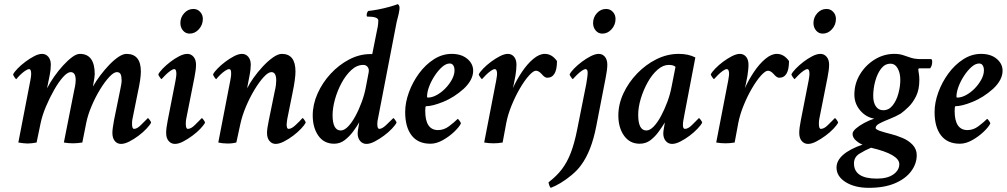

<svg xmlns="http://www.w3.org/2000/svg" viewBox="-20 -694 4902 935"><path d="M569.3 6.8Q550.8 6.8 539.1 -7.3Q527.3 -21.5 527.3 -46.9Q527.3 -56.6 529.3 -71.8Q531.2 -86.9 535.2 -108.4L563.5 -247.1Q572.3 -287.1 572.3 -301.8Q572.3 -322.3 567.4 -332.5Q562.5 -342.8 548.8 -342.8Q534.2 -342.8 512.2 -319.3Q490.2 -295.9 467.3 -258.3Q444.3 -220.7 426.3 -178.2Q408.2 -135.7 400.4 -97.7L380.9 0Q368.2 2 356.9 2.9Q345.7 3.9 335.9 3.9Q323.2 3.9 312.5 2.9Q301.8 2 291 0L341.8 -256.8Q345.7 -273.4 347.2 -285.2Q348.6 -296.9 348.6 -303.7Q348.6 -342.8 324.2 -342.8Q308.6 -342.8 287.1 -318.8Q265.6 -294.9 243.7 -256.3Q221.7 -217.8 203.6 -174.8Q185.5 -131.8 177.7 -93.8L158.2 0Q147.5 2 136.2 3.4Q125 4.9 114.3 4.9Q104.5 4.9 93.3 3.4Q82 2 69.3 0L127.9 -302.7Q129.9 -313.5 130.9 -321.3Q131.8 -329.1 131.8 -334Q131.8 -357.4 122.1 -357.4Q114.3 -357.4 101.6 -348.6Q88.9 -339.8 77.1 -328.1Q65.4 -316.4 59.6 -308.6Q56.6 -308.6 50.3 -318.4Q43.9 -328.1 43.9 -332Q49.8 -343.8 65.9 -360.4Q82 -377 103.5 -393.1Q125 -409.2 146.5 -420.4Q168 -431.6 184.6 -431.6Q203.1 -431.6 215.3 -417.5Q227.5 -403.3 227.5 -378.9Q227.5 -369.1 226.1 -355Q224.6 -340.8 220.7 -321.3L209 -263.7Q223.6 -292 244.1 -321.3Q264.6 -350.6 287.6 -375.5Q310.5 -400.4 331.5 -416Q352.5 -431.6 369.1 -431.6Q441.4 -431.6 441.4 -332Q441.4 -321.3 432.6 -272.5Q447.3 -298.8 468.3 -326.7Q489.3 -354.5 512.2 -378.4Q535.2 -402.3 557.1 -417Q579.1 -431.6 595.7 -431.6Q666 -431.6 666 -345.7Q666 -328.1 662.1 -301.8Q658.2 -275.4 650.4 -240.2L625 -114.3Q624 -110.4 623.5 -104.5Q623 -98.6 623 -90.8Q623 -66.4 632.8 -66.4Q647.5 -66.4 666 -85Q684.6 -103.5 700.2 -119.1Q702.1 -119.1 709 -109.9Q715.8 -100.6 715.8 -96.7Q710 -85 693.4 -67.4Q676.8 -49.8 654.8 -33.2Q632.8 -16.6 609.9 -4.9Q586.9 6.8 569.3 6.8Z M921.9 -650.4Q941.4 -650.4 954.6 -636.2Q967.8 -622.1 967.8 -601.6Q967.8 -573.2 948.7 -551.8Q929.7 -530.3 903.3 -530.3Q883.8 -530.3 871.1 -545.4Q858.4 -560.5 858.4 -582Q858.4 -609.4 877 -629.9Q895.5 -650.4 921.9 -650.4ZM892.6 -431.6Q910.2 -431.6 922.4 -417.5Q934.6 -403.3 934.6 -378.9Q934.6 -366.2 932.6 -351.1Q930.7 -335.9 926.8 -316.4L886.7 -114.3Q885.7 -110.4 885.3 -104.5Q884.8 -98.6 884.8 -90.8Q884.8 -66.4 894.5 -66.4Q910.2 -66.4 928.7 -85Q947.3 -103.5 962.9 -119.1Q964.8 -119.1 971.7 -109.9Q978.5 -100.6 978.5 -96.7Q972.7 -85 956.1 -67.4Q939.5 -49.8 917 -33.2Q894.5 -16.6 872.1 -4.9Q849.6 6.8 832 6.8Q813.5 6.8 801.3 -7.3Q789.1 -21.5 789.1 -46.9Q789.1 -57.6 791 -73.2Q793 -88.9 796.9 -108.4L835 -302.7Q836.9 -313.5 837.9 -321.3Q838.9 -329.1 838.9 -334Q838.9 -357.4 829.1 -357.4Q821.3 -357.4 809.1 -348.6Q796.9 -339.8 785.2 -328.1Q773.4 -316.4 766.6 -308.6Q764.6 -308.6 757.8 -318.4Q751 -328.1 751 -332Q756.8 -343.8 772.9 -360.4Q789.1 -377 810.1 -393.1Q831.1 -409.2 853 -420.4Q875 -431.6 892.6 -431.6Z M1322.3 6.8Q1304.7 6.8 1292.5 -7.3Q1280.3 -21.5 1280.3 -46.9Q1280.3 -66.4 1289.1 -108.4L1317.4 -247.1Q1322.3 -266.6 1323.7 -280.8Q1325.2 -294.9 1325.2 -301.8Q1325.2 -342.8 1301.8 -342.8Q1286.1 -342.8 1264.2 -318.8Q1242.2 -294.9 1219.2 -256.8Q1196.3 -218.8 1177.7 -174.8Q1159.2 -130.9 1150.4 -89.8L1130.9 0Q1123 2 1112.8 3.4Q1102.5 4.9 1088.9 4.9Q1064.5 4.9 1043 0L1101.6 -302.7Q1103.5 -310.5 1105 -323.2Q1106.4 -335.9 1105 -346.7Q1103.5 -357.4 1095.7 -357.4Q1087.9 -357.4 1075.2 -348.6Q1062.5 -339.8 1050.8 -328.1Q1039.1 -316.4 1033.2 -308.6Q1030.3 -308.6 1023.9 -318.4Q1017.6 -328.1 1017.6 -332Q1023.4 -343.8 1039.6 -360.4Q1055.7 -377 1077.1 -393.1Q1098.6 -409.2 1120.1 -420.4Q1141.6 -431.6 1158.2 -431.6Q1176.8 -431.6 1189 -417.5Q1201.2 -403.3 1201.2 -378.9Q1201.2 -369.1 1199.7 -355Q1198.2 -340.8 1194.3 -321.3Q1188.5 -293 1186 -278.3Q1183.6 -263.7 1183.6 -263.7Q1194.3 -286.1 1214.4 -314.5Q1234.4 -342.8 1259.3 -369.6Q1284.2 -396.5 1309.1 -414.1Q1334 -431.6 1352.5 -431.6Q1418.9 -431.6 1418.9 -345.7Q1418.9 -310.5 1404.3 -240.2L1378.9 -114.3Q1377.9 -107.4 1376.5 -96.2Q1375 -85 1377 -75.7Q1378.9 -66.4 1385.7 -66.4Q1399.4 -66.4 1418.9 -84.5Q1438.5 -102.5 1453.1 -119.1Q1456.1 -119.1 1462.4 -109.9Q1468.8 -100.6 1468.8 -96.7Q1462.9 -85 1446.3 -67.4Q1429.7 -49.8 1407.7 -33.2Q1385.7 -16.6 1362.8 -4.9Q1339.8 6.8 1322.3 6.8Z M1764.6 6.8Q1746.1 6.8 1733.9 -7.3Q1721.7 -21.5 1721.7 -44.9Q1721.7 -53.7 1725.1 -71.8Q1728.5 -89.8 1729.5 -98.6Q1717.8 -78.1 1699.7 -53.7Q1681.6 -29.3 1658.7 -11.7Q1635.7 5.9 1607.4 5.9Q1557.6 5.9 1530.3 -33.2Q1502.9 -72.3 1502.9 -131.8Q1502.9 -185.5 1526.4 -238.3Q1549.8 -291 1589.8 -334.5Q1629.9 -377.9 1680.2 -404.3Q1730.5 -430.7 1784.2 -430.7H1792L1793 -431.6L1816.4 -548.8Q1820.3 -565.4 1821.3 -576.7Q1822.3 -587.9 1822.3 -593.8Q1822.3 -613.3 1768.6 -613.3Q1765.6 -613.3 1765.6 -620.1Q1765.6 -632.8 1773.4 -640.6Q1793.9 -642.6 1821.8 -647.9Q1849.6 -653.3 1876 -660.6Q1902.3 -668 1917 -673.8Q1927.7 -668 1925.3 -648.4Q1922.9 -628.9 1917 -607.9Q1911.1 -586.9 1909.2 -574.2L1820.3 -114.3Q1819.3 -110.4 1818.4 -104.5Q1817.4 -98.6 1817.4 -90.8Q1817.4 -66.4 1827.1 -66.4Q1840.8 -66.4 1860.4 -85Q1879.9 -103.5 1895.5 -119.1Q1897.5 -119.1 1904.3 -109.9Q1911.1 -100.6 1911.1 -96.7Q1905.3 -85 1888.7 -67.4Q1872.1 -49.8 1849.6 -33.2Q1827.1 -16.6 1804.7 -4.9Q1782.2 6.8 1764.6 6.8ZM1639.6 -58.6Q1656.2 -58.6 1674.8 -77.6Q1693.4 -96.7 1710.4 -127.9Q1727.5 -159.2 1741.7 -197.8Q1755.9 -236.3 1762.7 -275.4L1775.4 -341.8Q1778.3 -357.4 1770.5 -367.7Q1762.7 -377.9 1749 -377.9Q1717.8 -377.9 1690.4 -352.5Q1663.1 -327.1 1642.6 -288.6Q1622.1 -250 1610.8 -208.5Q1599.6 -167 1599.6 -133.8Q1599.6 -58.6 1639.6 -58.6Z M2076.2 5.9Q2015.6 5.9 1984.4 -34.7Q1953.1 -75.2 1953.1 -148.4Q1953.1 -194.3 1971.2 -244.1Q1989.3 -293.9 2020.5 -336.4Q2051.8 -378.9 2092.8 -405.3Q2133.8 -431.6 2179.7 -431.6Q2226.6 -431.6 2255.4 -407.7Q2284.2 -383.8 2284.2 -349.6Q2284.2 -304.7 2238.3 -261.7Q2191.4 -219.7 2138.7 -198.2Q2085.9 -176.8 2054.7 -176.8Q2050.8 -176.8 2050.8 -154.3Q2050.8 -60.5 2113.3 -60.5Q2141.6 -60.5 2166.5 -79.1Q2191.4 -97.7 2209 -115.2Q2210.9 -115.2 2217.8 -106Q2224.6 -96.7 2224.6 -92.8Q2216.8 -76.2 2192.4 -52.7Q2168 -29.3 2136.7 -11.7Q2105.5 5.9 2076.2 5.9ZM2063.5 -218.8Q2084 -218.8 2106.4 -231Q2128.9 -243.2 2148.4 -263.2Q2168 -283.2 2180.7 -306.6Q2193.4 -330.1 2193.4 -351.6Q2193.4 -366.2 2187.5 -375.5Q2181.6 -384.8 2169.9 -384.8Q2152.3 -384.8 2133.3 -368.2Q2114.3 -351.6 2097.2 -325.7Q2080.1 -299.8 2069.8 -272.5Q2059.6 -245.1 2059.6 -222.7Q2059.6 -218.8 2063.5 -218.8Z M2383.8 3.9Q2372.1 3.9 2360.4 2.9Q2348.6 2 2337.9 0L2396.5 -302.7Q2402.3 -331.1 2399.9 -344.2Q2397.5 -357.4 2389.6 -357.4Q2381.8 -357.4 2369.6 -348.6Q2357.4 -339.8 2345.7 -328.1Q2334 -316.4 2327.1 -308.6Q2325.2 -308.6 2318.4 -318.4Q2311.5 -328.1 2311.5 -332Q2317.4 -343.8 2333.5 -360.4Q2349.6 -377 2371.1 -393.1Q2392.6 -409.2 2414.6 -420.4Q2436.5 -431.6 2453.1 -431.6Q2471.7 -431.6 2483.4 -417.5Q2495.1 -403.3 2495.1 -378.9Q2495.1 -366.2 2493.7 -353Q2492.2 -339.8 2490.2 -326.2Q2485.4 -298.8 2481.9 -283.2Q2478.5 -267.6 2477.5 -264.6Q2496.1 -305.7 2522 -344.2Q2547.9 -382.8 2577.1 -407.2Q2606.4 -431.6 2632.8 -431.6Q2668 -431.6 2692.4 -396.5Q2692.4 -315.4 2644.5 -315.4Q2632.8 -315.4 2618.2 -333Q2603.5 -349.6 2589.8 -349.6Q2577.1 -349.6 2555.7 -325.7Q2534.2 -301.8 2511.7 -263.2Q2489.3 -224.6 2471.2 -180.2Q2453.1 -135.7 2445.3 -94.7L2427.7 0Q2417 2 2405.8 2.9Q2394.5 3.9 2383.8 3.9Z M2931.6 -650.4Q2951.2 -650.4 2964.4 -636.2Q2977.5 -622.1 2977.5 -601.6Q2977.5 -573.2 2958.5 -551.8Q2939.5 -530.3 2913.1 -530.3Q2893.6 -530.3 2880.9 -545.4Q2868.2 -560.5 2868.2 -582Q2868.2 -609.4 2886.7 -629.9Q2905.3 -650.4 2931.6 -650.4ZM2895.5 -431.6Q2914.1 -431.6 2925.8 -417.5Q2937.5 -403.3 2937.5 -378.9Q2937.5 -367.2 2935.5 -351.6Q2933.6 -335.9 2929.7 -316.4L2883.8 -80.1Q2860.4 42 2809.6 110.4Q2792 134.8 2764.6 157.7Q2737.3 180.7 2709.5 197.3Q2681.6 213.9 2662.1 220.7Q2659.2 219.7 2655.3 209.5Q2651.4 199.2 2651.4 193.4Q2690.4 164.1 2716.3 129.9Q2742.2 95.7 2759.8 49.8Q2777.3 3.9 2790 -59.6L2835 -285.2Q2837.9 -301.8 2839.8 -316.4Q2841.8 -331.1 2841.8 -340.8Q2841.8 -347.7 2839.4 -352.5Q2836.9 -357.4 2832 -357.4Q2824.2 -357.4 2812 -348.6Q2799.8 -339.8 2788.1 -328.1Q2776.4 -316.4 2769.5 -308.6Q2767.6 -308.6 2760.7 -318.4Q2753.9 -328.1 2753.9 -332Q2759.8 -343.8 2775.9 -360.4Q2792 -377 2813.5 -393.1Q2835 -409.2 2856.9 -420.4Q2878.9 -431.6 2895.5 -431.6Z M3252.9 6.8Q3234.4 6.8 3222.2 -7.3Q3210 -21.5 3210 -44.9Q3210 -52.7 3213.4 -71.8Q3216.8 -90.8 3217.8 -97.7Q3205.1 -77.1 3187.5 -52.7Q3169.9 -28.3 3147.5 -11.2Q3125 5.9 3094.7 5.9Q3046.9 5.9 3019 -33.2Q2991.2 -72.3 2991.2 -131.8Q2991.2 -186.5 3016.1 -239.7Q3041 -293 3083 -336.4Q3125 -379.9 3177.2 -405.8Q3229.5 -431.6 3285.2 -431.6Q3333 -431.6 3366.2 -414.1L3313.5 -138.7Q3309.6 -116.2 3307.6 -106.4Q3305.7 -96.7 3305.7 -85Q3305.7 -66.4 3315.4 -66.4Q3331.1 -66.4 3349.6 -85Q3368.2 -103.5 3383.8 -119.1Q3385.7 -119.1 3392.6 -109.9Q3399.4 -100.6 3399.4 -96.7Q3393.6 -85 3377 -67.4Q3360.4 -49.8 3338.4 -33.2Q3316.4 -16.6 3293.5 -4.9Q3270.5 6.8 3252.9 6.8ZM3127.9 -58.6Q3144.5 -58.6 3163.1 -77.6Q3181.6 -96.7 3198.7 -128.4Q3215.8 -160.2 3230 -198.2Q3244.1 -236.3 3251 -274.4L3269.5 -368.2Q3260.7 -377.9 3236.3 -377.9Q3209 -377.9 3182.1 -354.5Q3155.3 -331.1 3134.3 -293.5Q3113.3 -255.9 3100.6 -213.9Q3087.9 -171.9 3087.9 -134.8Q3087.9 -58.6 3127.9 -58.6Z M3513.7 3.9Q3502 3.9 3490.2 2.9Q3478.5 2 3467.8 0L3526.4 -302.7Q3532.2 -331.1 3529.8 -344.2Q3527.3 -357.4 3519.5 -357.4Q3511.7 -357.4 3499.5 -348.6Q3487.3 -339.8 3475.6 -328.1Q3463.9 -316.4 3457 -308.6Q3455.1 -308.6 3448.2 -318.4Q3441.4 -328.1 3441.4 -332Q3447.3 -343.8 3463.4 -360.4Q3479.5 -377 3501 -393.1Q3522.5 -409.2 3544.4 -420.4Q3566.4 -431.6 3583 -431.6Q3601.6 -431.6 3613.3 -417.5Q3625 -403.3 3625 -378.9Q3625 -366.2 3623.5 -353Q3622.1 -339.8 3620.1 -326.2Q3615.2 -298.8 3611.8 -283.2Q3608.4 -267.6 3607.4 -264.6Q3626 -305.7 3651.9 -344.2Q3677.7 -382.8 3707 -407.2Q3736.3 -431.6 3762.7 -431.6Q3797.9 -431.6 3822.3 -396.5Q3822.3 -315.4 3774.4 -315.4Q3762.7 -315.4 3748 -333Q3733.4 -349.6 3719.7 -349.6Q3707 -349.6 3685.5 -325.7Q3664.1 -301.8 3641.6 -263.2Q3619.1 -224.6 3601.1 -180.2Q3583 -135.7 3575.2 -94.7L3557.6 0Q3546.9 2 3535.6 2.9Q3524.4 3.9 3513.7 3.9Z M4004.9 -650.4Q4024.4 -650.4 4037.6 -636.2Q4050.8 -622.1 4050.8 -601.6Q4050.8 -573.2 4031.7 -551.8Q4012.7 -530.3 3986.3 -530.3Q3966.8 -530.3 3954.1 -545.4Q3941.4 -560.5 3941.4 -582Q3941.4 -609.4 3960 -629.9Q3978.5 -650.4 4004.9 -650.4ZM3975.6 -431.6Q3993.2 -431.6 4005.4 -417.5Q4017.6 -403.3 4017.6 -378.9Q4017.6 -366.2 4015.6 -351.1Q4013.7 -335.9 4009.8 -316.4L3969.7 -114.3Q3968.8 -110.4 3968.3 -104.5Q3967.8 -98.6 3967.8 -90.8Q3967.8 -66.4 3977.5 -66.4Q3993.2 -66.4 4011.7 -85Q4030.3 -103.5 4045.9 -119.1Q4047.9 -119.1 4054.7 -109.9Q4061.5 -100.6 4061.5 -96.7Q4055.7 -85 4039.1 -67.4Q4022.5 -49.8 4000 -33.2Q3977.5 -16.6 3955.1 -4.9Q3932.6 6.8 3915 6.8Q3896.5 6.8 3884.3 -7.3Q3872.1 -21.5 3872.1 -46.9Q3872.1 -57.6 3874 -73.2Q3876 -88.9 3879.9 -108.4L3918 -302.7Q3919.9 -313.5 3920.9 -321.3Q3921.9 -329.1 3921.9 -334Q3921.9 -357.4 3912.1 -357.4Q3904.3 -357.4 3892.1 -348.6Q3879.9 -339.8 3868.2 -328.1Q3856.4 -316.4 3849.6 -308.6Q3847.7 -308.6 3840.8 -318.4Q3834 -328.1 3834 -332Q3839.8 -343.8 3856 -360.4Q3872.1 -377 3893.1 -393.1Q3914.1 -409.2 3936 -420.4Q3958 -431.6 3975.6 -431.6Z M4210.9 220.7Q4142.6 220.7 4098.1 192.9Q4053.7 165 4053.7 122.1Q4053.7 54.7 4180.7 9.8Q4168 6.8 4149.9 -8.3Q4131.8 -23.4 4131.8 -42Q4131.8 -53.7 4147.9 -67.9Q4164.1 -82 4188.5 -95.2Q4212.9 -108.4 4237.3 -116.2Q4197.3 -123 4168.9 -156.2Q4140.6 -189.5 4140.6 -233.4Q4140.6 -287.1 4168 -332Q4195.3 -377 4239.7 -404.3Q4284.2 -431.6 4335 -431.6Q4360.4 -431.6 4378.4 -425.3Q4396.5 -418.9 4416.5 -412.6Q4436.5 -406.2 4465.8 -406.2H4512.7Q4519.5 -406.2 4519.5 -395.5Q4520.5 -376 4509.8 -361.3H4458Q4452.1 -361.3 4452.1 -355.5Q4452.1 -348.6 4454.6 -335.9Q4457 -323.2 4457 -304.7Q4457 -257.8 4441.4 -226.1Q4425.8 -194.3 4404.8 -173.8Q4383.8 -153.3 4366.2 -140.6Q4340.8 -126 4312 -114.7Q4283.2 -103.5 4263.7 -93.3Q4244.1 -83 4244.1 -70.3Q4244.1 -64.5 4264.6 -56.6Q4291 -47.9 4317.4 -41.5Q4343.8 -35.2 4374 -22.5Q4403.3 -10.7 4423.8 10.7Q4444.3 32.2 4444.3 61.5Q4444.3 103.5 4417 140.1Q4389.6 176.8 4337.9 198.7Q4286.1 220.7 4210.9 220.7ZM4281.2 -157.2Q4308.6 -157.2 4327.1 -180.7Q4345.7 -204.1 4355 -238.8Q4364.3 -273.4 4364.3 -304.7Q4364.3 -337.9 4351.6 -360.8Q4338.9 -383.8 4316.4 -383.8Q4289.1 -383.8 4270.5 -359.4Q4252 -335 4242.2 -298.8Q4232.4 -262.7 4232.4 -226.6Q4232.4 -195.3 4245.1 -176.3Q4257.8 -157.2 4281.2 -157.2ZM4250 175.8Q4301.8 175.8 4330.6 155.3Q4359.4 134.8 4359.4 105.5Q4359.4 57.6 4221.7 25.4Q4191.4 38.1 4165 54.7Q4138.7 71.3 4138.7 101.6Q4138.7 175.8 4250 175.8Z M4654.3 5.9Q4593.8 5.9 4562.5 -34.7Q4531.2 -75.2 4531.2 -148.4Q4531.2 -194.3 4549.3 -244.1Q4567.4 -293.9 4598.6 -336.4Q4629.9 -378.9 4670.9 -405.3Q4711.9 -431.6 4757.8 -431.6Q4804.7 -431.6 4833.5 -407.7Q4862.3 -383.8 4862.3 -349.6Q4862.3 -304.7 4816.4 -261.7Q4769.5 -219.7 4716.8 -198.2Q4664.1 -176.8 4632.8 -176.8Q4628.9 -176.8 4628.9 -154.3Q4628.9 -60.5 4691.4 -60.5Q4719.7 -60.5 4744.6 -79.1Q4769.5 -97.7 4787.1 -115.2Q4789.1 -115.2 4795.9 -106Q4802.7 -96.7 4802.7 -92.8Q4794.9 -76.2 4770.5 -52.7Q4746.1 -29.3 4714.8 -11.7Q4683.6 5.9 4654.3 5.9ZM4641.6 -218.8Q4662.1 -218.8 4684.6 -231Q4707 -243.2 4726.6 -263.2Q4746.1 -283.2 4758.8 -306.6Q4771.5 -330.1 4771.5 -351.6Q4771.5 -366.2 4765.6 -375.5Q4759.8 -384.8 4748 -384.8Q4730.5 -384.8 4711.4 -368.2Q4692.4 -351.6 4675.3 -325.7Q4658.2 -299.8 4647.9 -272.5Q4637.7 -245.1 4637.7 -222.7Q4637.7 -218.8 4641.6 -218.8Z"/></svg>

Font: Crimson Text SemiBold
Style: Italic
Weight: 600
Italic angle: -11°
Designer: Sebastian Kosch
Foundry: Sebastian Kosch
Version: Version 1.100; ttfautohint (v1.8.4)